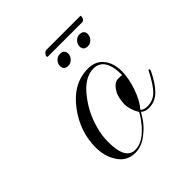

<svg xmlns="http://www.w3.org/2000/svg" viewBox="-142 -584 694 694"><g transform="rotate(-45 205.5 -236.5)"><path d="M161 9Q117 9 94 -29Q73 -61 73 -107Q73 -186 123 -254Q178 -328 255 -328Q294 -328 315 -301Q335 -275 335 -235Q335 -217 331.5 -198Q328 -179 321 -158Q306 -114 284 -89L286 -86Q296 -79 310 -79Q339 -79 359 -98Q379 -117 404 -166Q405 -170 408 -170Q410 -170 411 -167.5Q412 -165 410 -161Q389 -117 365.5 -94Q342 -71 311 -71Q291 -71 280 -82Q270 -64 258 -48.5Q246 -33 231 -21Q197 9 161 9ZM168 1Q221 1 272 -80Q272 -83 275 -86Q257 -116 257 -143Q257 -144 257 -147.5Q257 -151 258 -157Q259 -168 262 -179.5Q265 -191 272 -201Q287 -225 308 -225H317Q321 -224 323 -224Q325 -224 326 -224Q326 -314 269 -314Q221 -314 178 -256Q143 -210 128 -153Q119 -122 119 -88Q119 1 168 1ZM313 -385Q290 -385 290 -406Q290 -418 299 -427.5Q308 -437 320 -437Q343 -437 343 -416Q343 -404 333.5 -394.5Q324 -385 313 -385ZM213 -385Q190 -385 190 -406Q190 -418 199 -427.5Q208 -437 220 -437Q243 -437 243 -416Q243 -404 233.5 -394.5Q224 -385 213 -385ZM183 -461Q180 -461 180 -465Q180 -470 185.5 -476Q191 -482 198 -482H370Q372 -482 372 -479Q372 -473 368.5 -467Q365 -461 357 -461Z"/></g></svg>

Font: Imperial Script
Style: Regular
Weight: 400
Designer: Robert E. Leuschke
Foundry: Robert E. Leuschke
Version: Version 1.010; ttfautohint (v1.8.3)